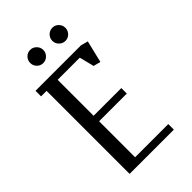

<svg xmlns="http://www.w3.org/2000/svg" viewBox="-200 -715 785 785"><g transform="rotate(-45 192.0 -323.0)"><path d="M32.2 -480V-512.2H294.9L326.2 -503.9L303.2 -408.2L272 -416L255.9 -480H127.9V-272H288.1V-240.2H127.9V-32.2H319.8V0H64V-480ZM108.2 -581.1Q97.2 -592.3 97.2 -607.9Q97.2 -623.5 108.2 -634.8Q119.1 -646 134.8 -646Q150.4 -646 161.6 -634.8Q172.9 -623.5 172.9 -607.9Q172.9 -592.3 161.6 -581.1Q150.4 -569.8 134.8 -569.8Q119.1 -569.8 108.2 -581.1ZM236.3 -581.1Q225.1 -592.3 225.1 -607.9Q225.1 -623.5 236.3 -634.8Q247.6 -646 263.2 -646Q278.8 -646 289.8 -634.8Q300.8 -623.5 300.8 -607.9Q300.8 -592.3 289.8 -581.1Q278.8 -569.8 263.2 -569.8Q247.6 -569.8 236.3 -581.1Z"/></g></svg>

Font: Gawaa
Style: Regular
Weight: 400
Designer: T. Christopher White
Version: Version 1.0